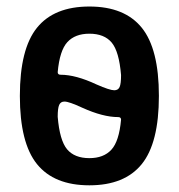

<svg xmlns="http://www.w3.org/2000/svg" viewBox="-20 -550 540 580"><path d="M174.8 -243.2Q163.1 -243.2 158.7 -232.9Q154.3 -222.7 154.3 -197.3Q160.2 -126 182.6 -99.1Q205.1 -72.3 250 -72.3Q293 -72.3 316.4 -97.7Q339.8 -123 345.7 -188.5Q345.7 -196.3 336.9 -196.3Q291 -196.3 228.5 -224.6Q188.5 -243.2 174.8 -243.2ZM250 -448.2Q207 -448.2 183.6 -422.9Q160.2 -397.5 154.3 -332Q154.3 -324.2 163.1 -324.2Q209 -324.2 271.5 -294.9Q311.5 -277.3 325.2 -277.3Q336.9 -277.3 341.3 -287.1Q345.7 -296.9 345.7 -323.2Q339.8 -394.5 317.4 -421.4Q294.9 -448.2 250 -448.2ZM408.2 -54.2Q356.4 9.8 250 9.8Q143.6 9.8 91.8 -54.2Q40 -118.2 40 -260.3Q40 -402.3 91.8 -466.3Q143.6 -530.3 250 -530.3Q356.4 -530.3 408.2 -466.3Q460 -402.3 460 -260.3Q460 -118.2 408.2 -54.2Z"/></svg>

Font: Rounded Mgen+ 1mn medium
Style: Regular
Weight: 500
Designer: [Source Han Sans]
Ryoko NISHIZUKA  (kana & ideographs); Paul D. Hunt (Latin, Greek & Cyrillic); Wenlong ZHANG  (bopomofo
Version: Version 1.059.20150602